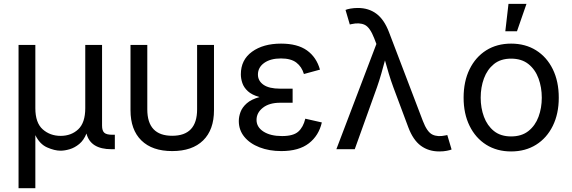

<svg xmlns="http://www.w3.org/2000/svg" viewBox="-20 -781 2996 1005"><path d="M77.1 204.1V-545.9H165V-214.8Q165 -138.2 203.6 -104Q242.2 -69.8 297.4 -69.8Q353 -69.8 389.6 -104.2Q426.3 -138.7 426.3 -214.8V-545.9H514.2V-123.5Q514.2 -96.7 525.9 -86.2Q537.6 -75.7 566.9 -75.7H581.1V0H563.5Q453.6 0 432.6 -82Q418.5 -46.9 394.8 -27.3Q371.1 -7.8 345 0Q318.8 7.8 296.9 7.8Q265.6 7.8 226.8 -9.3Q188 -26.4 165 -73.7V204.1Z M881.3 9.8Q776.9 9.8 720 -45.9Q663.1 -101.6 663.1 -204.1V-545.9H751V-208.5Q751 -70.3 881.3 -70.3Q1011.7 -70.3 1011.7 -208.5V-545.9H1100.1V-204.1Q1100.1 -101.6 1043.2 -45.9Q986.3 9.8 881.3 9.8Z M1452.6 9.8Q1389.2 9.8 1338.6 -9.8Q1288.1 -29.3 1259 -64.7Q1230 -100.1 1230 -147.5Q1230 -170.4 1239 -194.8Q1248 -219.2 1271.7 -240.2Q1295.4 -261.2 1338.4 -272.9Q1298.3 -284.2 1277.3 -303.7Q1256.3 -323.2 1248.5 -346.4Q1240.7 -369.6 1240.7 -392.1Q1240.7 -467.8 1299.3 -510.3Q1357.9 -552.7 1451.2 -552.7Q1537.1 -552.7 1586.9 -517.1Q1636.7 -481.4 1654.8 -416.5L1570.8 -393.6Q1559.6 -431.6 1531.2 -453.4Q1502.9 -475.1 1450.7 -475.1Q1396 -475.1 1363 -451.7Q1330.1 -428.2 1330.1 -390.6Q1330.1 -357.9 1359.1 -337.4Q1388.2 -316.9 1446.3 -316.9H1511.7V-243.2H1446.3Q1389.2 -243.2 1356 -217Q1322.8 -190.9 1322.8 -153.3Q1322.8 -115.7 1359.1 -92.3Q1395.5 -68.8 1456.5 -68.8Q1515.1 -68.8 1541.3 -92Q1567.4 -115.2 1578.1 -159.7L1664.6 -140.1Q1648.9 -71.3 1596.7 -30.8Q1544.4 9.8 1452.6 9.8Z M1740.7 0 1950.2 -550.8 1939 -580.1Q1916.5 -638.2 1888.9 -651.1Q1861.3 -664.1 1819.8 -654.8L1811 -652.8L1788.6 -729Q1796.9 -732.9 1814.9 -736.1Q1833 -739.3 1853 -739.3Q1909.7 -739.3 1950.2 -709.2Q1990.7 -679.2 2016.1 -612.8L2193.4 -147.9Q2215.3 -90.3 2243.2 -76.7Q2271 -63 2312.5 -72.3L2321.3 -74.2L2343.8 1.5Q2335.9 4.9 2318.6 8.3Q2301.3 11.7 2279.3 11.7Q2223.1 11.7 2182.6 -18.3Q2142.1 -48.3 2117.2 -114.7L2039.1 -323.7Q2025.4 -360.8 2015.1 -395.5Q2004.9 -430.2 1995.1 -464.8Q1985.8 -430.7 1975.8 -395.3Q1965.8 -359.9 1953.1 -323.7L1836.9 0Z M2655.3 11.7Q2581.1 11.7 2525.1 -23.4Q2469.2 -58.6 2438 -122.1Q2406.7 -185.5 2406.7 -269.5Q2406.7 -355 2438 -418.7Q2469.2 -482.4 2525.1 -517.6Q2581.1 -552.7 2655.3 -552.7Q2730 -552.7 2786.1 -517.6Q2842.3 -482.4 2873.5 -418.7Q2904.8 -355 2904.8 -269.5Q2904.8 -185.5 2873.5 -122.1Q2842.3 -58.6 2786.1 -23.4Q2730 11.7 2655.3 11.7ZM2655.3 -66.9Q2710.4 -66.9 2746.1 -95.2Q2781.7 -123.5 2798.8 -169.7Q2815.9 -215.8 2815.9 -269.5Q2815.9 -323.7 2798.8 -370.4Q2781.7 -417 2746.1 -445.6Q2710.4 -474.1 2655.3 -474.1Q2600.6 -474.1 2565.4 -445.6Q2530.3 -417 2513.2 -370.6Q2496.1 -324.2 2496.1 -269.5Q2496.1 -215.8 2513.2 -169.7Q2530.3 -123.5 2565.4 -95.2Q2600.6 -66.9 2655.3 -66.9ZM2625 -617.2 2641.6 -760.7H2735.8L2686 -617.2Z"/></svg>

Font: Inter-Regular
Style: Regular
Weight: 400
Designer: Rasmus Andersson
Foundry: rsms
Version: Version 4.000;git-a52131595